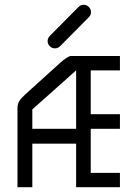

<svg xmlns="http://www.w3.org/2000/svg" viewBox="-20 -831 580 802"><path d="M179 -659Q179 -672 188 -681L308 -802Q317 -811 329 -811Q342 -811 351 -802Q360 -793 360 -780Q360 -768 351 -759L231 -638Q222 -629 209 -629Q197 -629 188 -638Q179 -647 179 -659ZM298 -537 115 -374V-293H298ZM53 -49V-256V-378Q53 -397 61 -409.5Q69 -422 87 -438L233 -570Q257.5 -591.5 273 -597H481V-537H359V-354H481V-293H359V-109H481V-49H298V-231H115V-49Z"/></svg>

Font: IBM 3270
Style: Regular
Weight: 400
Monospace: yes
Version: Version 2.3.1